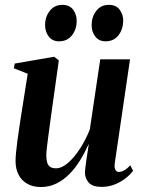

<svg xmlns="http://www.w3.org/2000/svg" viewBox="-20 -758 590 790"><path d="M148.5 11.5Q115.5 11.5 92.2 -1.8Q69 -15 56.5 -39Q44 -63 44 -95.5Q44 -110 46.2 -132.8Q48.5 -155.5 52 -181.8Q55.5 -208 59.2 -231.8Q63 -255.5 65 -271L94 -454.5L37 -477L40.5 -496.5L203 -524.5L222 -509.5L190 -281Q187.5 -262.5 184.2 -238.2Q181 -214 177.8 -190.2Q174.5 -166.5 172.5 -147.5Q170.5 -128.5 170.5 -119Q170.5 -101 174.2 -89Q178 -77 186.8 -71.2Q195.5 -65.5 210 -65.5Q234.5 -65.5 260.2 -88Q286 -110.5 309.5 -147Q333 -183.5 349.5 -225L392.5 -514H515L452 -85Q450 -68 454.8 -59.2Q459.5 -50.5 469 -50.5Q479 -50.5 491.2 -57.2Q503.5 -64 516 -78L527.5 -55.5Q516 -39.5 496.5 -24.2Q477 -9 451.8 1Q426.5 11 398 11Q361 11 345.2 -6.5Q329.5 -24 329.5 -49Q329.5 -53.5 331 -66.5Q332.5 -79.5 335 -96.5Q337.5 -113.5 340.2 -131.2Q343 -149 345 -163H343.5Q328.5 -129 309 -97.5Q289.5 -66 265.2 -41.5Q241 -17 211.8 -2.8Q182.5 11.5 148.5 11.5ZM222.5 -588Q196 -588 180.8 -607.5Q165.5 -627 165.5 -655.5Q165.5 -688.5 184.8 -713.2Q204 -738 236 -738Q266.5 -738 281 -718Q295.5 -698 295.5 -673Q295.5 -637.5 276.2 -612.8Q257 -588 222.5 -588ZM414 -588Q387.5 -588 372.2 -607.5Q357 -627 357 -655.5Q357 -688.5 376 -713.2Q395 -738 427.5 -738Q458 -738 472.5 -718Q487 -698 487 -673Q486.5 -637.5 467.5 -612.8Q448.5 -588 414 -588Z"/></svg>

Font: Merriweather 120pt SemiBold
Style: Italic
Weight: 600
Italic angle: -7.8°
Version: Version 2.101